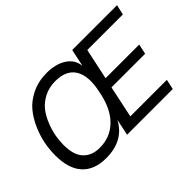

<svg xmlns="http://www.w3.org/2000/svg" viewBox="-125 -1075 1420 1420"><g transform="rotate(-45 585.0 -365.0)"><path d="M1170 -730 1152 -651H780L728 -408H1080L1063 -329H711L658 -79H1040L1023 0H545L572 -128Q497 14 313 14Q191 14 126 -57Q61 -128 61 -267Q61 -324 72 -384.5Q83 -445 111.5 -511Q140 -577 182 -627.5Q224 -678 293 -711Q362 -744 448 -744Q542 -744 603.5 -704Q665 -664 672 -593L701 -730ZM159 -277Q159 -174 205.5 -124Q252 -74 334 -74Q439 -74 512 -140.5Q585 -207 616 -333L624 -371Q654 -507 609.5 -581.5Q565 -656 449 -656Q383 -656 330 -628Q277 -600 246 -558.5Q215 -517 194.5 -463.5Q174 -410 166.5 -364.5Q159 -319 159 -277Z"/></g></svg>

Font: Nacelle
Style: Italic
Weight: 400
Italic angle: -12°
Designer: Sora Sagano
Foundry: Sora Sagano
Version: Version 1.000;FEAKit 1.0